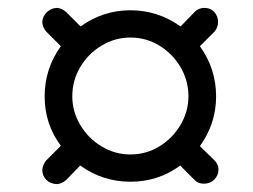

<svg xmlns="http://www.w3.org/2000/svg" viewBox="-20 -571 640 486"><path d="M523 -165Q533 -155 533 -142Q533 -127 522.5 -116.5Q512 -106 496 -106Q482 -106 473 -115L436 -152Q381 -111 310 -111Q240 -111 183 -152L147 -115Q135 -105 123 -105Q107 -106 97 -116Q87 -126 87 -142Q89 -155 97 -165L134 -202Q93 -257 93 -327Q93 -397 134 -454L97 -491Q87 -503 87 -516Q88 -530 98.5 -540Q109 -550 123 -551Q135 -551 147 -541L184 -504Q241 -545 310 -545Q380 -545 437 -504L473 -541Q483 -551 497 -551Q513 -551 522.5 -540.5Q532 -530 532 -515Q532 -502 523 -491L486 -454Q527 -397 527 -327Q527 -258 486 -201ZM310 -180Q350 -180 383.5 -200.5Q417 -221 437 -255Q457 -289 457 -327Q457 -367 437 -401Q417 -435 383.5 -455.5Q350 -476 310 -476Q271 -476 237 -455.5Q203 -435 183 -401Q163 -367 163 -327Q163 -289 183 -255Q203 -221 237 -200.5Q271 -180 310 -180Z"/></svg>

Font: Tsukimi Rounded Medium
Style: Regular
Weight: 500
Designer: Takashi Funayama
Foundry: Takashi Funayama
Version: Version 1.032; ttfautohint (v1.8.3)